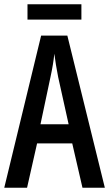

<svg xmlns="http://www.w3.org/2000/svg" viewBox="-20 -881 512 901"><path d="M367 0 319 -208H154L107 0H0L173 -714H296L472 0ZM253 -519Q247 -549 242.5 -577Q238 -605 235 -629Q230 -579 217 -520L170 -298H302ZM362 -861V-789H109V-861Z"/></svg>

Font: Noto Sans ExtraCondensed Medium
Style: Regular
Weight: 500
Width: 2
Designer: Monotype Design Team
Foundry: Monotype Imaging Inc.
Version: Version 2.013; ttfautohint (v1.8.4.7-5d5b)